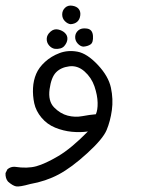

<svg xmlns="http://www.w3.org/2000/svg" viewBox="-49 -348 569 685"><path d="M58.6 308.6Q20.5 319.3 8.3 316.9Q-3.9 314.5 -20.5 299.8Q-30.3 288.1 -29.3 269.5L-22.5 255.9Q-10.7 246.1 3.9 247.1Q48.8 253.9 80.6 245.1Q112.3 236.3 158.7 209Q205.1 181.6 264.6 121.1Q237.3 125 207 122.1Q176.8 119.1 147.9 107.4Q119.1 95.7 99.1 71.8Q79.1 47.9 73.2 20.5Q67.4 -6.8 68.8 -34.2Q70.3 -61.5 80.1 -84.5Q89.8 -107.4 111.8 -127.4Q133.8 -147.5 163.6 -158.7Q193.4 -169.9 227.5 -163.6Q261.7 -157.2 299.8 -116.7Q337.9 -76.2 346.7 -35.2Q355.5 5.9 350.1 44.9Q344.7 84 331.5 115.7Q318.4 147.5 262.2 198.7Q206.1 250 160.2 274.4Q114.3 298.8 58.6 308.6ZM293 59.6Q299.8 44.9 299.3 18.6Q298.8 -7.8 288.1 -39.6Q277.3 -71.3 252.4 -93.3Q227.5 -115.2 197.8 -111.3Q168 -107.4 150.9 -89.8Q133.8 -72.3 127.9 -29.8Q122.1 12.7 144 35.2Q166 57.6 192.4 64.5Q218.8 71.3 244.6 66.4Q270.5 61.5 293 59.6ZM146.5 -173.8Q134.8 -175.8 126 -186Q117.2 -196.3 117.7 -210Q118.2 -223.6 130.9 -234.9Q143.6 -246.1 158.7 -242.7Q173.8 -239.3 183.1 -230Q192.4 -220.7 191.4 -208Q190.4 -195.3 180.2 -183.6Q169.9 -171.9 146.5 -173.8ZM248 -181.6Q237.3 -182.6 228 -192.9Q218.8 -203.1 219.2 -216.8Q219.7 -230.5 230.5 -239.7Q241.2 -249 261.2 -246.1Q281.2 -243.2 282.7 -219.7Q284.2 -196.3 273.9 -189.5Q263.7 -182.6 248 -181.6ZM203.1 -261.7Q192.4 -262.7 182.6 -272.5Q172.9 -282.2 172.9 -296.4Q172.9 -310.5 183.1 -320.3Q193.4 -330.1 209 -327.6Q224.6 -325.2 231.9 -315.9Q239.3 -306.6 237.3 -292.5Q235.4 -278.3 226.6 -270.5Q217.8 -262.7 203.1 -261.7Z"/></svg>

Font: JasonHandwriting1
Style: Regular
Weight: 400
Version: Version 1.48.20